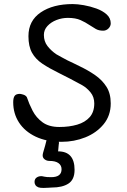

<svg xmlns="http://www.w3.org/2000/svg" viewBox="-20 -698 624 945"><path d="M283 0Q209 0 155.5 -25.5Q102 -51 73.5 -95Q45 -139 45 -195Q45 -216 52 -226Q59 -236 78 -236Q82 -236 94 -232.5Q106 -229 112 -220Q123 -187 140.5 -153Q158 -119 189.5 -96Q221 -73 272 -73Q321 -73 360 -84.5Q399 -96 421.5 -121.5Q444 -147 444 -189Q444 -221 425.5 -243.5Q407 -266 384 -279Q320 -314 271 -338Q222 -362 188.5 -384.5Q155 -407 137.5 -438.5Q120 -470 120 -520Q120 -596 180.5 -637Q241 -678 338 -678Q361 -678 392.5 -672.5Q424 -667 454.5 -656Q485 -645 505 -627Q525 -609 525 -583Q525 -569 514 -558Q503 -547 488 -547Q466 -547 451.5 -555.5Q437 -564 420 -575Q401 -588 376.5 -599Q352 -610 314 -610Q285 -610 258 -599.5Q231 -589 213.5 -570Q196 -551 196 -526Q196 -494 214 -471Q232 -448 257 -431Q269 -424 283 -416.5Q297 -409 312 -401Q326 -394 341.5 -387Q357 -380 372 -372Q414 -352 448.5 -328Q483 -304 504 -271Q525 -238 525 -189Q525 -129 490 -86.5Q455 -44 400 -22Q345 0 283 0ZM235 225Q231 225 218.5 226Q206 227 194 227Q177 227 169 224Q159 220 154.5 213Q150 206 150 198Q150 183 160 176Q170 169 183 169Q188 169 198 171.5Q208 174 232 174Q283 174 283 135Q283 116 268 105Q253 94 223 94Q210 94 200 86.5Q190 79 190 67Q190 62 192 54Q204 14 209 -8Q211 -19 220 -25Q229 -31 238 -31Q250 -31 260 -21.5Q270 -12 270 4Q270 6 270 9Q270 12 269 14Q268 20 267.5 31Q267 42 266 47Q347 47 347 138Q347 186 317 205.5Q287 225 235 225Z"/></svg>

Font: Fuzzy Bubbles
Style: Regular
Weight: 400
Designer: Robert E. Leuschke
Foundry: Robert E. Leuschke
Version: Version 1.010; ttfautohint (v1.8.3)